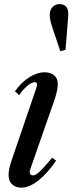

<svg xmlns="http://www.w3.org/2000/svg" viewBox="-20 -876 342 907"><path d="M82 10.5Q54 10.5 37.2 -5Q20.5 -20.5 20.5 -50Q20.5 -76 34.5 -117.5L151.5 -460Q160.5 -488 145 -488Q130.5 -488 110 -471.2Q89.5 -454.5 70.5 -426.5L50.5 -445Q81 -487.5 118.2 -511Q155.5 -534.5 191 -534.5Q219 -534.5 236 -520Q253 -505.5 253 -479Q253 -465.5 249.2 -447.2Q245.5 -429 239.5 -410.5L123.5 -78Q120.5 -69.5 120.5 -64.5Q120.5 -47.5 136 -47.5Q148 -47.5 166.8 -64.8Q185.5 -82 226.5 -131L245 -117Q203 -55.5 160.2 -22.5Q117.5 10.5 82 10.5ZM265 -634 229 -741Q221 -765 218 -779Q215 -793 215 -806.5Q215 -829 228.2 -842.8Q241.5 -856.5 260.5 -856.5Q302.5 -856.5 302.5 -810.5Q302.5 -801.5 301.8 -793.5Q301 -785.5 300.5 -777L289.5 -640.5Z"/></svg>

Font: Libre Caslon Condensed Medium Italic
Style: Regular
Weight: 500
Italic angle: -22.583°
Designer: Pablo Impallari, Rodrigo Fuenzalida, Katja Schimmel, Ertekin Erdin
Foundry: Pablo Impallari, Rodrigo Fuenzalida
Version: Version 2.000; ttfautohint (v1.8.4.7-5d5b);gftools[0.9.33]